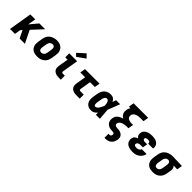

<svg xmlns="http://www.w3.org/2000/svg" viewBox="302 -2308 4052 4052"><g transform="rotate(45 2327.5 -282.5)"><path d="M45 0 131 -520H278L248 -339L399 -520H574L351 -281L488 0H331L248 -170L214 -134L192 0Z M856 8Q824 8 793 2Q762 -4 735.5 -18.5Q709 -33 690 -57Q671 -81 661.5 -110Q652 -139 652 -171Q652 -203 657 -235L674 -335Q679 -363 689 -389.5Q699 -416 716.5 -439.5Q734 -463 758 -481Q782 -499 808.5 -509.5Q835 -520 862.5 -525.5Q890 -531 918 -531Q950 -531 980.5 -523.5Q1011 -516 1037.5 -501.5Q1064 -487 1083 -463Q1102 -439 1111.5 -410Q1121 -381 1121 -349Q1121 -317 1116 -285L1100 -185Q1095 -157 1085 -130.5Q1075 -104 1057.5 -80.5Q1040 -57 1016 -39Q992 -21 965.5 -10.5Q939 0 911 4Q883 8 856 8ZM859 -112Q877 -112 894.5 -118.5Q912 -125 925.5 -138.5Q939 -152 946 -169.5Q953 -187 956 -204L972 -304Q975 -323 975 -341Q975 -359 968.5 -375Q962 -391 946.5 -399.5Q931 -408 913 -408Q895 -408 877.5 -401Q860 -394 847 -380.5Q834 -367 827.5 -350Q821 -333 818 -316L801 -216Q799 -204 798.5 -191.5Q798 -179 799.5 -167.5Q801 -156 805 -145.5Q809 -135 817 -127Q825 -119 836 -115.5Q847 -112 859 -112Z M1507 0Q1481 0 1455.5 -3Q1430 -6 1407 -15Q1384 -24 1365 -39Q1346 -54 1335 -75.5Q1324 -97 1322 -123Q1320 -149 1324 -174L1362 -400H1292V-520H1528L1468 -155Q1466 -147 1468.5 -139.5Q1471 -132 1477 -127.5Q1483 -123 1491 -121.5Q1499 -120 1507 -120H1560V0ZM1446 -570 1387 -630 1552 -780 1630 -700Z M2032 0Q2006 0 1980.5 -3Q1955 -6 1932 -15Q1909 -24 1890 -39Q1871 -54 1860 -75.5Q1849 -97 1847 -123Q1845 -149 1849 -174L1887 -400H1743L1763 -520H2197L2177 -400H2033L1993 -155Q1991 -147 1993.5 -139.5Q1996 -132 2002 -127.5Q2008 -123 2016 -121.5Q2024 -120 2032 -120H2125V0Z M2473 8Q2443 8 2413.5 1.5Q2384 -5 2360.5 -21.5Q2337 -38 2321.5 -62.5Q2306 -87 2299.5 -115.5Q2293 -144 2293.5 -174.5Q2294 -205 2299 -235L2316 -335Q2320 -361 2328.5 -386Q2337 -411 2351 -433.5Q2365 -456 2385.5 -475Q2406 -494 2430 -506Q2454 -518 2480 -523Q2506 -528 2531 -528Q2553 -528 2574.5 -522Q2596 -516 2612.5 -504Q2629 -492 2641.5 -475Q2654 -458 2663 -439Q2670 -459 2677 -479.5Q2684 -500 2691 -520H2811Q2785 -452 2759.5 -384.5Q2734 -317 2706 -250Q2712 -187 2716.5 -124.5Q2721 -62 2727 0H2607Q2607 -17 2607 -33.5Q2607 -50 2607 -67Q2594 -51 2579 -37Q2564 -23 2547 -12.5Q2530 -2 2511 3Q2492 8 2473 8ZM2473 -112Q2486 -112 2498.5 -117Q2511 -122 2522 -130.5Q2533 -139 2541.5 -150Q2550 -161 2557 -172.5Q2564 -184 2570.5 -196Q2577 -208 2583 -220Q2589 -232 2594 -244.5Q2599 -257 2604 -269Q2603 -284 2601 -298.5Q2599 -313 2596.5 -327Q2594 -341 2590 -355Q2586 -369 2578.5 -380.5Q2571 -392 2558.5 -400Q2546 -408 2531 -408Q2516 -408 2502 -398.5Q2488 -389 2479.5 -375Q2471 -361 2466.5 -346Q2462 -331 2460 -316L2443 -216Q2441 -205 2440 -195Q2439 -185 2439 -174.5Q2439 -164 2440 -154Q2441 -144 2444.5 -134.5Q2448 -125 2455.5 -118.5Q2463 -112 2473 -112Z M3078 215V95H3111Q3120 95 3128.5 91.5Q3137 88 3143 80.5Q3149 73 3152 64.5Q3155 56 3156 48Q3158 37 3154.5 26Q3151 15 3142.5 9Q3134 3 3123 1.5Q3112 0 3101 0Q3100 0 3098.5 0Q3097 0 3096 0Q3067 0 3040 -5Q3013 -10 2989 -21Q2965 -32 2945.5 -50.5Q2926 -69 2915 -92.5Q2904 -116 2902 -144.5Q2900 -173 2905 -201Q2908 -219 2915 -237.5Q2922 -256 2935 -272Q2948 -288 2964.5 -300.5Q2981 -313 2998.5 -322.5Q3016 -332 3034.5 -339Q3053 -346 3072 -352Q3049 -364 3030.5 -382.5Q3012 -401 3000.5 -425Q2989 -449 2987 -476.5Q2985 -504 2989 -532Q2993 -554 3002.5 -576Q3012 -598 3028 -615H2978L2998 -735H3433L3413 -615H3319Q3301 -615 3282 -613.5Q3263 -612 3244.5 -608Q3226 -604 3207.5 -597Q3189 -590 3173 -578Q3157 -566 3146.5 -549Q3136 -532 3133 -514Q3130 -496 3133 -479Q3136 -462 3145.5 -448.5Q3155 -435 3169.5 -426.5Q3184 -418 3200.5 -413Q3217 -408 3234.5 -406Q3252 -404 3269 -404H3313L3293 -285H3249Q3230 -285 3210.5 -283.5Q3191 -282 3171 -278Q3151 -274 3131.5 -267.5Q3112 -261 3094.5 -249.5Q3077 -238 3064.5 -220.5Q3052 -203 3049 -184Q3046 -169 3051.5 -155Q3057 -141 3068.5 -133.5Q3080 -126 3094.5 -123Q3109 -120 3124 -119.5Q3139 -119 3154 -118.5Q3169 -118 3183.5 -115.5Q3198 -113 3211.5 -108.5Q3225 -104 3238 -97.5Q3251 -91 3262 -82.5Q3273 -74 3281.5 -63Q3290 -52 3296 -39Q3302 -26 3304.5 -12Q3307 2 3306.5 17.5Q3306 33 3303 48Q3297 81 3282 113.5Q3267 146 3240 170Q3213 194 3178.5 204.5Q3144 215 3111 215Z M3706 8Q3677 8 3649 4.5Q3621 1 3595 -7.5Q3569 -16 3546.5 -31.5Q3524 -47 3509.5 -69.5Q3495 -92 3490 -120Q3485 -148 3489 -177Q3492 -194 3500 -211.5Q3508 -229 3522.5 -242Q3537 -255 3554.5 -263.5Q3572 -272 3589 -278Q3576 -287 3565 -299.5Q3554 -312 3547.5 -328Q3541 -344 3540 -361.5Q3539 -379 3542 -397Q3546 -419 3557.5 -440.5Q3569 -462 3587.5 -477.5Q3606 -493 3628 -503Q3650 -513 3672.5 -518.5Q3695 -524 3718 -526Q3741 -528 3763 -528Q3790 -528 3816 -525Q3842 -522 3866 -514Q3890 -506 3910.5 -492Q3931 -478 3945 -457.5Q3959 -437 3964 -411.5Q3969 -386 3965 -360Q3964 -357 3963.5 -354.5Q3963 -352 3963 -350H3817Q3817 -351 3817.5 -351.5Q3818 -352 3818 -353Q3820 -365 3817 -376Q3814 -387 3806 -394.5Q3798 -402 3786.5 -405Q3775 -408 3763 -408Q3756 -408 3748.5 -408Q3741 -408 3733.5 -406.5Q3726 -405 3718.5 -403.5Q3711 -402 3704 -398.5Q3697 -395 3691.5 -388.5Q3686 -382 3685 -375Q3683 -363 3688 -352Q3693 -341 3702.5 -335Q3712 -329 3723.5 -327Q3735 -325 3747 -325H3813L3795 -216H3729Q3715 -216 3700.5 -214Q3686 -212 3671.5 -206Q3657 -200 3646.5 -187.5Q3636 -175 3634 -161Q3632 -148 3638.5 -137Q3645 -126 3656 -120.5Q3667 -115 3680 -113.5Q3693 -112 3706 -112Q3721 -112 3736.5 -114.5Q3752 -117 3766 -124.5Q3780 -132 3790.5 -144.5Q3801 -157 3804 -172H3949Q3944 -146 3932.5 -120.5Q3921 -95 3903 -73.5Q3885 -52 3861 -35.5Q3837 -19 3811.5 -9Q3786 1 3759 4.5Q3732 8 3706 8Z M4306 8Q4274 8 4242.5 2Q4211 -4 4185 -19Q4159 -34 4140 -57.5Q4121 -81 4111.5 -110Q4102 -139 4102 -171Q4102 -203 4107 -235L4124 -335Q4128 -362 4138.5 -388Q4149 -414 4166 -437Q4183 -460 4207 -477.5Q4231 -495 4257 -506Q4283 -517 4310 -522.5Q4337 -528 4364 -528Q4368 -528 4372.5 -528Q4377 -528 4381 -528L4655 -520L4635 -400L4523 -404Q4535 -393 4543.5 -380Q4552 -367 4556.5 -351Q4561 -335 4561 -318.5Q4561 -302 4558 -285L4542 -185Q4537 -158 4527.5 -131.5Q4518 -105 4501.5 -82Q4485 -59 4462 -40.5Q4439 -22 4413 -11Q4387 0 4359.5 4Q4332 8 4306 8ZM4308 -112Q4308 -112 4308 -112Q4308 -112 4308 -112Q4325 -112 4342 -119Q4359 -126 4371 -140Q4383 -154 4389 -170.5Q4395 -187 4398 -204L4414 -304Q4417 -321 4417.5 -338.5Q4418 -356 4413 -371Q4408 -386 4395.5 -396.5Q4383 -407 4366 -408H4361Q4360 -408 4358.5 -408Q4357 -408 4356 -408Q4339 -408 4323 -400Q4307 -392 4295 -378.5Q4283 -365 4276.5 -348.5Q4270 -332 4268 -316L4251 -216Q4249 -204 4248.5 -192Q4248 -180 4249 -168.5Q4250 -157 4254.5 -146Q4259 -135 4266.5 -127Q4274 -119 4285 -115.5Q4296 -112 4308 -112Z"/></g></svg>

Font: Iosevka Etoile Heavy Oblique
Style: Regular
Weight: 900
Italic angle: -9°
Designer: Belleve Invis
Foundry: Belleve Invis
Version: Version 15.5.2; ttfautohint (v1.8.4)